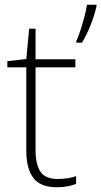

<svg xmlns="http://www.w3.org/2000/svg" viewBox="-20 -831 427 810"><path d="M223 -76Q246 -76 265.5 -79Q285 -82 301 -88V-55Q285 -49 265 -45Q245 -41 220 -41Q151 -41 121 -80Q91 -119 91 -194V-547H11V-573L91 -582L103 -710H130V-581H298V-547H130V-197Q130 -138 150.5 -107Q171 -76 223 -76ZM387 -804Q379 -768 363 -727Q347 -686 326 -651H302V-658Q310 -674 319 -702Q328 -730 336 -760Q344 -790 347 -811H387Z"/></svg>

Font: Noto Sans Tamil UI ExtraLight
Style: Regular
Weight: 200
Designer: Jelle Bosma - Monotype Design Team
Foundry: Monotype Imaging Inc.
Version: Version 2.004; ttfautohint (v1.8.4.7-5d5b)